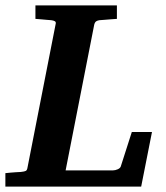

<svg xmlns="http://www.w3.org/2000/svg" viewBox="-35 -691 615 711"><path d="M487.8 0H-15.1V-49.8Q-4.9 -50.8 5.1 -51.8Q15.1 -52.7 23.4 -53.2L42 -54.2Q56.2 -55.7 60.8 -58.3Q65.4 -61 66.9 -70.8L170.9 -601.1Q173.3 -609.4 168.2 -612.3Q163.1 -615.2 154.8 -616.2Q146 -616.7 136.2 -617.7Q127.9 -618.7 117.4 -619.4Q106.9 -620.1 96.2 -621.1V-670.9H397.9V-621.1Q385.3 -620.1 373.8 -619.4Q362.3 -618.7 353 -617.7Q342.3 -616.7 333 -616.2Q326.2 -615.2 321.3 -612.1Q316.4 -608.9 314 -600.1L208 -60.1H383.8Q391.6 -60.1 400.6 -64Q409.7 -67.9 412.1 -74.2L453.1 -202.1H527.8Z"/></svg>

Font: Charis SIL Afr
Style: Bold Italic
Weight: 700
Italic angle: -11°
Foundry: SIL International
Version: Version 5.000